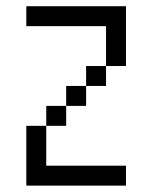

<svg xmlns="http://www.w3.org/2000/svg" viewBox="-20 -582 478 602"><path d="M62.5 -187.5H125V-62.5H375V0H62.5ZM125 -187.5V-250H187.5V-187.5ZM187.5 -250V-312.5H250V-250ZM250 -312.5V-375H312.5V-312.5ZM62.5 -562.5H375V-375H312.5V-500H62.5Z"/></svg>

Font: Pixel Operator SC
Style: Regular
Weight: 400
Designer: Jayvee Enaguas (GrandChaos9000)
Foundry: The Grandoplex Project
Version: Version 1.4.1 (September 5, 2015)